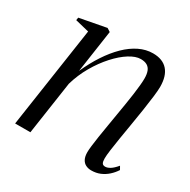

<svg xmlns="http://www.w3.org/2000/svg" viewBox="-125 -635 756 763"><g transform="rotate(30 253.0 -253.0)"><path d="M147.5 -308Q168 -354 193 -392Q218 -430 246.2 -457.8Q274.5 -485.5 305.2 -500.5Q336 -515.5 368 -515.5Q412.5 -515.5 435.5 -489.5Q458.5 -463.5 458.5 -414Q458.5 -398.5 455 -369Q451.5 -339.5 445.8 -302.2Q440 -265 433.5 -226Q427.5 -190.5 422 -156.8Q416.5 -123 413 -97.2Q409.5 -71.5 409.5 -58Q409.5 -43.5 413.2 -36.8Q417 -30 427.5 -30Q437.5 -30 449.8 -37.5Q462 -45 477 -63L485.5 -48Q475 -31.5 460.2 -18.2Q445.5 -5 427.2 2.8Q409 10.5 386.5 10.5Q373 10.5 361.8 5Q350.5 -0.5 344 -12.8Q337.5 -25 337.5 -45.5Q337.5 -55.5 339.8 -74.8Q342 -94 346 -119.8Q350 -145.5 355 -175Q360 -204.5 365 -235Q369.5 -262 373.8 -288Q378 -314 381.2 -337.2Q384.5 -360.5 386.2 -379.5Q388 -398.5 388 -411.5Q388 -432 382.8 -445.2Q377.5 -458.5 366.2 -465Q355 -471.5 337 -471.5Q314 -471.5 285.2 -453.5Q256.5 -435.5 227.8 -403.8Q199 -372 175.2 -331Q151.5 -290 138 -243.5L102 0H32L100.5 -461.5L37 -477L39 -489.5L160.5 -512.5L176 -502.5Z"/></g></svg>

Font: Merriweather 144pt Light
Style: Italic
Weight: 300
Italic angle: -7.8°
Version: Version 2.101